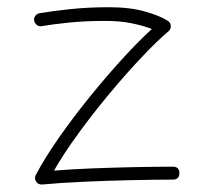

<svg xmlns="http://www.w3.org/2000/svg" viewBox="-20 -484 574 521"><path d="M72.8 -427.7Q71.3 -434.6 75.7 -440.7Q80.1 -446.8 87.4 -448.2Q119.1 -453.6 168.7 -459Q218.3 -464.4 274.9 -464.4Q332.5 -464.4 373 -452.9Q413.6 -441.4 435.1 -427.7Q442.9 -422.9 443.4 -413.6Q443.8 -404.3 437 -398.9Q406.7 -373.5 365 -329.3Q323.2 -285.2 278.3 -231.4Q233.4 -177.7 193.4 -122.8Q153.3 -67.9 126.5 -21Q173.3 -24.9 230.7 -27.1Q288.1 -29.3 345.5 -30.5Q402.8 -31.7 448.7 -31.7Q466.8 -31.7 466.8 -14.2Q466.8 3.4 448.7 3.4Q397.9 3.4 333.3 4.9Q268.6 6.3 205.3 9.3Q142.1 12.2 95.2 16.6Q83.5 17.6 77.9 8.5Q72.3 -0.5 77.1 -9.3Q101.6 -55.7 140.4 -111.1Q179.2 -166.5 224.1 -221.9Q269 -277.3 313 -325.4Q356.9 -373.5 392.1 -405.3Q371.6 -413.6 338.1 -420.7Q304.7 -427.7 261.2 -427.2Q210.4 -427.2 166 -422.6Q121.6 -418 93.3 -413.1Q86.4 -411.6 80.3 -416Q74.2 -420.4 72.8 -427.7Z"/></svg>

Font: Mikhak-DS1-FD ExtraLight
Style: Regular
Weight: 200
Designer: Amin Abedi
Version: Version 3.2